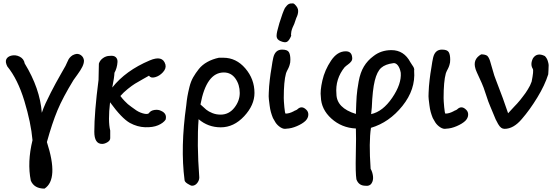

<svg xmlns="http://www.w3.org/2000/svg" viewBox="-20 -741 3287 1134"><path d="M243 373Q182 373 162 326Q140 218 172 87Q163 -16 124 -144.5Q85 -273 23 -349Q10 -375 17 -390.5Q24 -406 45 -412Q71 -419 96 -406.5Q121 -394 126 -366Q216 -219 227 -75Q236 -102 249.5 -131.5Q263 -161 280.5 -195Q298 -229 309.5 -250Q321 -271 342 -308Q363 -345 367 -352Q370 -357 375.5 -370.5Q381 -384 385.5 -391.5Q390 -399 399 -407.5Q408 -416 421 -420Q441 -427 457.5 -415.5Q474 -404 476 -383Q476 -366 466 -346Q456 -326 438 -301.5Q420 -277 414 -268Q351 -165 319.5 -89.5Q288 -14 257 98Q328 318 243 373Z M631 75Q631 89 614.5 99Q598 109 583 109Q537 109 537 37Q537 -77 562 -269L564 -365Q570 -385 588.5 -398Q607 -411 628 -411Q652 -414 663.5 -403.5Q675 -393 674 -375Q673 -357 668 -340Q663 -323 656 -311Q655 -284 643 -224Q722 -324 864 -384Q941 -417 957 -360Q963 -337 942.5 -314.5Q922 -292 896 -285Q870 -278 860 -294Q855 -291 824.5 -274Q794 -257 777 -246.5Q760 -236 734.5 -215.5Q709 -195 691 -174Q703 -158 716 -144.5Q729 -131 735 -126Q741 -121 756.5 -109.5Q772 -98 774 -97Q797 -79 823.5 -71.5Q850 -64 859 -72Q869 -88 892 -91.5Q915 -95 932 -86Q968 -70 958 -34Q944 -14 913.5 -1Q883 12 837 10.5Q791 9 747 -15Q699 -42 630 -137Q617 -26 631 30Z M1070 322Q1045 130 1080 -118Q1083 -149 1087 -172Q1091 -195 1099 -227.5Q1107 -260 1121 -284.5Q1135 -309 1154.5 -333.5Q1174 -358 1204.5 -375Q1235 -392 1273 -400H1299Q1375 -400 1429 -337Q1483 -274 1483 -192Q1483 -120 1422 -54.5Q1361 11 1284 11Q1209 11 1153 -37Q1142 105 1157 307Q1157 325 1144.5 340.5Q1132 356 1114 356Q1107 356 1088.5 344.5Q1070 333 1070 322ZM1164 -124Q1185 -104 1198.5 -93Q1212 -82 1234.5 -73Q1257 -64 1283 -64Q1332 -64 1364 -104.5Q1396 -145 1396 -192Q1396 -241 1370.5 -277Q1345 -313 1302 -313Q1199 -313 1164 -124Z M1672 19Q1655 23 1636.5 11Q1618 -1 1607 -18L1592 -44Q1585 -61 1580 -79Q1575 -97 1572.5 -118Q1570 -139 1568 -154.5Q1566 -170 1567.5 -194.5Q1569 -219 1569.5 -231Q1570 -243 1573.5 -270.5Q1577 -298 1578 -305.5Q1579 -313 1584 -342.5Q1589 -372 1589 -375L1594 -400Q1605 -448 1646 -448Q1677 -448 1686 -433.5Q1695 -419 1695 -389Q1695 -380 1694 -372Q1693 -364 1690.5 -357Q1688 -350 1686.5 -345.5Q1685 -341 1681.5 -334.5Q1678 -328 1677 -326Q1671 -314 1669 -307Q1656 -260 1656 -162Q1656 -146 1659.5 -108Q1663 -70 1667 -70Q1689 -70 1715 -84Q1717 -86 1725 -89Q1733 -92 1736 -95Q1762 -120 1789 -93Q1802 -81 1801 -62Q1800 -43 1784 -27Q1766 -10 1733.5 4Q1701 18 1672 19ZM1614 -523Q1612 -539 1620.5 -569Q1629 -599 1630 -604Q1650 -669 1663 -694Q1675 -711 1684.5 -716.5Q1694 -722 1712 -721L1719 -717Q1741 -697 1741 -676.5Q1741 -656 1730 -635Q1719 -605 1718 -600Q1717 -597 1713 -589Q1709 -581 1708 -578Q1707 -575 1704 -567Q1701 -559 1701 -556Q1701 -553 1699.5 -544Q1698 -535 1700 -530Q1688 -501 1675 -494Q1662 -487 1635 -499Q1617 -507 1614 -523Z M1875 -169Q1870 -204 1884 -265.5Q1898 -327 1935 -382.5Q1972 -438 2022 -438Q2057 -438 2060 -402Q2062 -389 2055 -379Q2048 -369 2034.5 -359.5Q2021 -350 2017 -345V-346Q1959 -275 1967 -186Q1968 -103 2082 -68Q2084 -138 2086.5 -173Q2089 -208 2098.5 -260.5Q2108 -313 2129.5 -348.5Q2151 -384 2185 -409Q2230 -445 2292 -445Q2366 -445 2404 -373Q2407 -367 2414 -357.5Q2421 -348 2424.5 -340Q2428 -332 2426 -323Q2435 -213 2357 -115.5Q2279 -18 2171 14Q2158 97 2169 256Q2180 275 2183 299.5Q2186 324 2174.5 342Q2163 360 2136 356Q2098 355 2085 318Q2079 281 2081.5 173Q2084 65 2082 18Q1998 14 1937.5 -40.5Q1877 -95 1875 -169ZM2172 -67Q2241 -82 2296.5 -163.5Q2352 -245 2347 -311Q2342 -339 2330 -354.5Q2318 -370 2303 -368Q2256 -362 2231.5 -340.5Q2207 -319 2193.5 -264.5Q2180 -210 2176 -107Z M2616 19Q2599 23 2580.5 11Q2562 -1 2551 -18L2536 -44Q2529 -61 2524 -79Q2519 -97 2516.5 -118Q2514 -139 2512 -154.5Q2510 -170 2511.5 -194.5Q2513 -219 2513.5 -231Q2514 -243 2517.5 -270.5Q2521 -298 2522 -305.5Q2523 -313 2528 -342.5Q2533 -372 2533 -375L2538 -400Q2549 -448 2590 -448Q2621 -448 2630 -433.5Q2639 -419 2639 -389Q2639 -380 2638 -372Q2637 -364 2634.5 -357Q2632 -350 2630.5 -345.5Q2629 -341 2625.5 -334.5Q2622 -328 2621 -326Q2615 -314 2613 -307Q2600 -260 2600 -162Q2600 -146 2603.5 -108Q2607 -70 2611 -70Q2633 -70 2659 -84Q2661 -86 2669 -89Q2677 -92 2680 -95Q2706 -120 2733 -93Q2746 -81 2745 -62Q2744 -43 2728 -27Q2710 -10 2677.5 4Q2645 18 2616 19Z M2960 20Q2949 20 2940 13.5Q2931 7 2922 -8.5Q2913 -24 2907.5 -36Q2902 -48 2891.5 -74.5Q2881 -101 2875 -114Q2865 -136 2850 -183Q2835 -230 2825 -251Q2788 -330 2788 -336Q2771 -391 2822 -420Q2844 -420 2857 -412Q2867 -403 2874 -382Q2881 -361 2890 -327Q2899 -293 2909 -269Q2955 -151 2981 -72Q2985 -76 2998.5 -91Q3012 -106 3017 -111Q3022 -116 3034.5 -129.5Q3047 -143 3052.5 -150.5Q3058 -158 3068 -170.5Q3078 -183 3084 -192Q3090 -201 3097.5 -213Q3105 -225 3110.5 -236Q3116 -247 3120 -259Q3133 -323 3127 -334Q3110 -361 3128 -397Q3152 -433 3198 -410Q3210 -398 3215 -382Q3220 -366 3220.5 -357Q3221 -348 3219.5 -327.5Q3218 -307 3218 -302Q3198 -238 3153.5 -165Q3109 -92 3062 -38Q3013 20 2960 20Z"/></svg>

Font: Excalifont
Style: Regular
Weight: 400
Designer: Your Own Font Foundry (Virgil); Ján Filípek / DizajnDesign (Excalifont, modifications)
Foundry: Your Own Font Foundry (Virgil); Ján Filípek / DizajnDesign (Excalifont, modifications)
Version: Version 1.000;Glyphs 3.2 (3227)